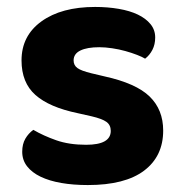

<svg xmlns="http://www.w3.org/2000/svg" viewBox="-20 -517 523 553"><path d="M450 -141Q450 -67 395 -25.5Q340 16 233 16Q191 16 156.5 10Q122 4 97 -8Q72 -20 58 -38Q44 -56 44 -80Q44 -102 53 -117.5Q62 -133 76 -143Q105 -126 142 -113Q179 -100 228 -100Q299 -100 299 -140Q299 -157 286.5 -166Q274 -175 244 -182L204 -191Q122 -208 82 -243.5Q42 -279 42 -343Q42 -414 99.5 -455.5Q157 -497 254 -497Q290 -497 322 -491.5Q354 -486 377 -475Q400 -464 413.5 -447.5Q427 -431 427 -409Q427 -389 419 -373.5Q411 -358 398 -348Q390 -353 374.5 -359Q359 -365 341 -370Q323 -375 303 -378Q283 -381 266 -381Q231 -381 211.5 -371.5Q192 -362 192 -343Q192 -329 203 -321Q214 -313 243 -306L281 -297Q372 -277 411 -239Q450 -201 450 -141Z"/></svg>

Font: Baloo Bhai 2
Style: Bold
Weight: 700
Designer: Supriya Tembe, Noopur Datye and Ek Type
Foundry: Ek Type
Version: Version 1.640;PS 1.000;hotconv 16.6.51;makeotf.lib2.5.65220;